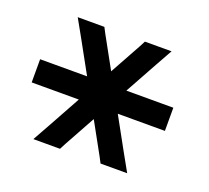

<svg xmlns="http://www.w3.org/2000/svg" viewBox="-82 -841 679 623"><g transform="rotate(20 257.5 -529.5)"><path d="M250 -612 309 -719 320 -740H412L379 -681L317.8 -570H440H480V-490H440H317.3L379 -378L412 -319H320L309 -340L250 -447L191 -340L180 -319H88L121 -378L182.7 -490H60H20V-570H60H182.2L121 -681L88 -740H180L191 -719Z"/></g></svg>

Font: Nordica Plus
Style: NordicaClassicLight
Weight: 300
Version: Version 1.01